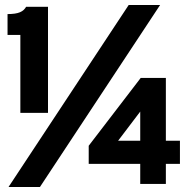

<svg xmlns="http://www.w3.org/2000/svg" viewBox="-20 -732 759 764"><path d="M14 12H139L617 -712H492ZM61 -283H171V-705H84C73 -686 55 -676 10 -676V-593H61ZM538 0H640V-80H696V-172H640V-422H540L333 -152V-80H538ZM538 -172H450L538 -288Z"/></svg>

Font: Overpass ExtraBold
Style: Regular
Weight: 800
Designer: Delve Withrington, Thomas Jockin
Foundry: Delve Fonts
Version: Version 3.000;DELV;Overpass